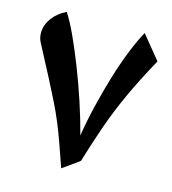

<svg xmlns="http://www.w3.org/2000/svg" viewBox="-93 -808 671 749"><g transform="rotate(15 242.5 -433.5)"><path d="M222 -136Q203 -191 188.5 -231.5Q174 -272 159.5 -307Q145 -342 126.5 -379.5Q108 -417 82.5 -466Q57 -515 20 -585Q9 -604 9 -626Q9 -658 30 -686.5Q51 -715 85 -731Q105 -701 128.5 -650Q152 -599 176.5 -536.5Q201 -474 223 -407.5Q245 -341 261 -279Q270 -337 285 -400Q300 -463 318.5 -524.5Q337 -586 358 -639Q379 -692 400 -730L477 -636Q430 -551 397 -479.5Q364 -408 339 -337.5Q314 -267 289 -184Q273 -172 256 -160Q239 -148 222 -136Z"/></g></svg>

Font: Noto Naskh Arabic UI
Style: Regular
Weight: 400
Designer: Monotype Design Team, David Williams, Mohamad Dakak and Nizar Qandah
Foundry: Monotype Imaging Inc.
Version: Version 2.014